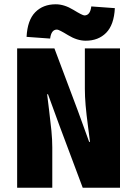

<svg xmlns="http://www.w3.org/2000/svg" viewBox="-20 -876 640 896"><path d="M60 0V-650H234L343 -360L396 -214H400Q399 -224 391 -284Q383 -344 379.5 -385Q376 -426 376 -462V-650H540V0H366L257 -291L204 -436H200Q202 -418 209 -362.5Q216 -307 220 -265.5Q224 -224 224 -188V0ZM380 -686Q340 -686 297.5 -712Q255 -738 246 -738Q219 -738 214 -696L104 -704Q108 -782 144.5 -819Q181 -856 240 -856Q280 -856 322.5 -830Q365 -804 374 -804Q401 -804 406 -846L516 -838Q512 -760 475.5 -723Q439 -686 380 -686Z"/></svg>

Font: TypoPRO Source Code Pro
Style: Regular
Weight: 900
Monospace: yes
Designer: Paul D. Hunt, Teo Tuominen
Foundry: Adobe Systems Incorporated
Version: Version 2.010;PS 1.0;hotconv 1.0.84;makeotf.lib2.5.63406